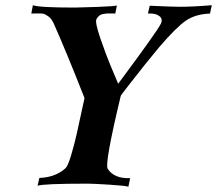

<svg xmlns="http://www.w3.org/2000/svg" viewBox="-20 -713 832 736"><path d="M792 -693 785 -661Q730 -659 693.5 -634.5Q657 -610 590 -532Q573 -512 536.5 -466.5Q500 -421 471.5 -384Q443 -347 443 -346Q380 -83 393 -66Q417 -28 479 -30L472 3Q464 -1 400.5 -5Q337 -9 316 -9Q146 -9 124 -1L131 -31Q192 -33 231 -68Q240 -76 252.5 -117.5Q265 -159 274.5 -201.5Q284 -244 293.5 -289Q303 -334 304 -337Q232 -520 185 -625Q177 -642 165 -650.5Q153 -659 145 -660.5Q137 -662 120 -661.5Q103 -661 100 -661L106 -693Q130 -684 266 -684Q286 -684 353 -686.5Q420 -689 428 -692L422 -661Q419 -661 408 -661.5Q397 -662 391 -661.5Q385 -661 376 -659.5Q367 -658 360.5 -653Q354 -648 350 -640Q343 -630 364 -568Q385 -506 409 -449L433 -392L470 -442Q508 -493 549 -550.5Q590 -608 597 -623Q605 -641 590 -652Q575 -663 547 -661L554 -691Q642 -687 669 -687Q720 -687 792 -693Z"/></svg>

Font: GFS Artemisia
Style: Bold Italic
Weight: 700
Italic angle: -12°
Designer: Designed by Takis Katsoulidis and George D. Matthiopoulos.
Foundry: Designed by Takis Katsoulidis and George D. Matthiopoulos.
Version: Version 1.0